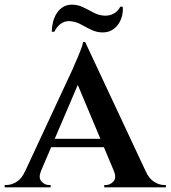

<svg xmlns="http://www.w3.org/2000/svg" viewBox="-40 -803 731 823"><path d="M325 -623 614 -6H475L280 -471ZM135 -68Q124 -40 138 -25Q152 -10 169 -10H177V0H-20V-10Q-20 -10 -16 -10Q-12 -10 -12 -10Q9 -10 31 -23.5Q53 -37 67 -68ZM325 -623 328 -520 107 -3H37L272 -508Q273 -512 279.5 -526Q286 -540 294 -559Q302 -578 308.5 -595.5Q315 -613 316 -623ZM422 -208V-172H163V-208ZM449 -68H585Q599 -37 621 -23.5Q643 -10 663 -10Q663 -10 667 -10Q671 -10 671 -10V0H407V-10H415Q432 -10 446 -25Q460 -40 449 -68ZM182 -667H193Q199 -680 208.5 -690.5Q218 -701 232 -707.5Q246 -714 262 -712Q286 -710 307.5 -698Q329 -686 352 -675Q375 -664 400 -664Q423 -664 440 -674Q457 -684 468 -700.5Q479 -717 483.5 -736.5Q488 -756 486 -774H475Q471 -764 461 -754.5Q451 -745 437 -740Q423 -735 405 -736Q381 -738 359 -750Q337 -762 315 -772.5Q293 -783 268 -783Q246 -783 229.5 -772.5Q213 -762 202.5 -745Q192 -728 187 -707.5Q182 -687 182 -667Z"/></svg>

Font: Cinzel SemiBold
Style: Regular
Weight: 600
Designer: Natanael Gama
Version: Version 2.000